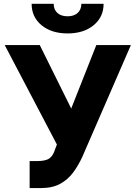

<svg xmlns="http://www.w3.org/2000/svg" viewBox="-20 -960 700 990"><path d="M132.8 9.8V-129.4H170.4Q215.8 -129.4 235.1 -143.6Q254.4 -157.7 264.6 -191.9L273.4 -214.8L4.4 -727.5H185.1L347.2 -400.4L476.6 -727.5H654.8L404.3 -150.9Q384.8 -108.4 358.2 -71.8Q331.5 -35.2 291.3 -12.7Q251 9.8 189.9 9.8ZM328.6 -787.6Q245.6 -787.6 194.3 -829.8Q143.1 -872.1 143.1 -940.4H256.8Q256.8 -910.6 275.9 -893.3Q294.9 -876 328.6 -876Q361.3 -876 380.4 -893.3Q399.4 -910.6 399.4 -940.4H514.2Q514.2 -872.1 462.6 -829.8Q411.1 -787.6 328.6 -787.6Z"/></svg>

Font: Inter Tight ExtraBold
Style: Regular
Weight: 800
Designer: Rasmus Andersson
Foundry: rsms
Version: Version 3.004; ttfautohint (v1.8.4.7-5d5b)